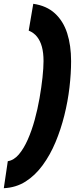

<svg xmlns="http://www.w3.org/2000/svg" viewBox="-76 -770 431 1010"><path d="M298 -448Q298 -384 289.5 -310.5Q281 -237 262.5 -163Q244 -89 216 -22Q188 45 148.5 99Q109 153 58.5 185Q8 217 -56 220L-35 78Q-3 73 23 42.5Q49 12 70 -35.5Q91 -83 106.5 -139.5Q122 -196 132 -253.5Q142 -311 147.5 -362Q153 -413 153 -449Q153 -492 144.5 -523.5Q136 -555 119 -576.5Q102 -598 75 -609L99 -750Q169 -740 213 -699.5Q257 -659 277.5 -595Q298 -531 298 -448Z"/></svg>

Font: Georama ExtraCondensed Thin ExtraBold
Style: Italic
Weight: 800
Italic angle: -9°
Version: Version 1.001